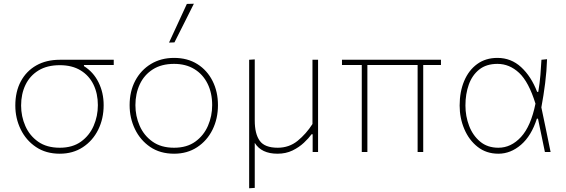

<svg xmlns="http://www.w3.org/2000/svg" viewBox="-20 -814 3032 1028"><path d="M300 9Q226 9 172.8 -26.8Q119.5 -62.5 90.8 -121.5Q62 -180.5 62 -249Q62 -323.5 91.5 -378.5Q121 -433.5 174.5 -463.8Q228 -494 300 -494H589V-466H429.5V-460Q480 -428.5 507.5 -373.2Q535 -318 535 -251Q535 -178.5 505.8 -119.5Q476.5 -60.5 423.5 -25.8Q370.5 9 300 9ZM300 -23Q368.5 -23 413.8 -55.8Q459 -88.5 481.5 -140.5Q504 -192.5 504 -251Q504 -313 480.5 -361.2Q457 -409.5 411.5 -437.2Q366 -465 300 -465Q232.5 -465 186.2 -436.8Q140 -408.5 116.5 -359.8Q93 -311 93 -249Q93 -191 115.8 -139.2Q138.5 -87.5 184.5 -55.2Q230.5 -23 300 -23Z M912 9Q837.5 9 784.2 -27.2Q731 -63.5 702.5 -122.8Q674 -182 674 -251Q674 -325 704.2 -382Q734.5 -439 788.2 -471.5Q842 -504 912 -504Q984 -504 1036.8 -470.8Q1089.5 -437.5 1118.2 -380.2Q1147 -323 1147 -251Q1147 -178.5 1117.8 -119.5Q1088.5 -60.5 1035.5 -25.8Q982.5 9 912 9ZM912 -23Q980.5 -23 1025.8 -55.8Q1071 -88.5 1093.5 -140.5Q1116 -192.5 1116 -251Q1116 -316.5 1091.2 -366.2Q1066.5 -416 1020.8 -444Q975 -472 912 -472Q844.5 -472 798.2 -442.5Q752 -413 728.5 -362.8Q705 -312.5 705 -251Q705 -192.5 727.8 -140.5Q750.5 -88.5 796.5 -55.8Q842.5 -23 912 -23ZM885 -586Q909 -638 933 -690Q957 -742 980.5 -793L1018 -794Q992 -742 966.2 -690.5Q940.5 -639 914 -587Z M1314 194V-494L1344 -496V-169Q1344 -97 1370.8 -60Q1397.5 -23 1467 -23Q1528 -23 1573.8 -60.2Q1619.5 -97.5 1653 -150V-494H1683V0H1654V-95H1648Q1633 -74 1607.2 -49.8Q1581.5 -25.5 1546 -8.2Q1510.5 9 1466 9Q1379.5 9 1344 -49V192Z M1917 0V-466H1811V-494H2341V-466H2246V0H2216V-466H1947V0Z M2648.5 9Q2584 9 2537.5 -27.5Q2491 -64 2466 -123Q2441 -182 2441 -249Q2441 -322.5 2465.2 -380.2Q2489.5 -438 2534.8 -471Q2580 -504 2643.5 -504Q2716.5 -504 2770.2 -454.5Q2824 -405 2856 -322H2862Q2870 -369.5 2873.5 -412.8Q2877 -456 2879 -494L2909 -497Q2907 -434 2898.8 -368.5Q2890.5 -303 2878.5 -239Q2891 -179 2903.5 -119.5Q2915.5 -60 2928 0H2897.5Q2888 -45 2879 -89.5Q2870 -134 2860.5 -178.5H2854.5Q2825 -86.5 2769.5 -38.8Q2714 9 2648.5 9ZM2648.5 -23Q2716.5 -23 2769.5 -80.5Q2822.5 -138 2847 -259Q2811 -375.5 2759.5 -423.8Q2708 -472 2643.5 -472Q2584 -472 2546 -441.8Q2508 -411.5 2490 -361Q2472 -310.5 2472 -249Q2472 -192 2491.8 -140.2Q2511.5 -88.5 2550.8 -55.8Q2590 -23 2648.5 -23Z"/></svg>

Font: Heraclito Thin
Style: Regular
Weight: 100
Designer: Kostas Bartsokas (font) & Cristiano Sobral (main changes)
Foundry: Kostas Bartsokas (font) & Cristiano Sobral (main changes)
Version: Version 1.00;July 8, 2020;FontCreator 13.0.0.2655 64-bit